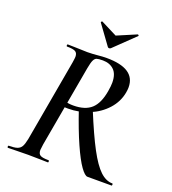

<svg xmlns="http://www.w3.org/2000/svg" viewBox="-144 -911 916 1020"><g transform="rotate(20 314.0 -401.0)"><path d="M18 -12Q49 -12 65 -17.5Q81 -23 89 -37Q97 -51 103 -81L185 -544Q189 -570 189 -577Q189 -598 176 -605.5Q163 -613 129 -613Q125 -613 125 -619Q125 -625 129 -625L175 -624Q215 -622 240 -622Q256 -622 270.5 -623Q285 -624 296 -625Q325 -628 347 -628Q510 -628 510 -521Q510 -508 507 -491Q497 -436 458.5 -393.5Q420 -351 364 -328Q308 -305 246 -305Q226 -305 218 -307L223 -336Q238 -330 266 -330Q333 -330 368 -362Q403 -394 415 -466Q420 -496 420 -514Q420 -563 396 -586Q372 -609 333 -609Q308 -609 298 -605.5Q288 -602 281.5 -588.5Q275 -575 269 -542L187 -81Q183 -53 183 -48Q183 -27 195.5 -19.5Q208 -12 242 -12Q246 -12 246 -6Q246 0 243 0Q213 0 197 -1L131 -2L65 -1Q48 0 18 0Q14 0 14 -6Q14 -12 18 -12ZM301 -322 371 -346Q423 -219 461.5 -147Q500 -75 533.5 -43.5Q567 -12 603 -12Q606 -12 606 -6Q606 0 603 0H467Q452 0 427 -35Q402 -70 369.5 -143Q337 -216 301 -322ZM253 -796Q253 -798 255.5 -800.5Q258 -803 260 -802L351 -756L459 -802H460Q463 -802 465 -799.5Q467 -797 465 -795L351 -685Q347 -681 341 -681Q336 -681 333 -685L253 -795Z"/></g></svg>

Font: Cormorant Garamond SemiBold
Style: Italic
Weight: 600
Italic angle: -10°
Designer: Christian Thalmann (Catharsis Fonts)
Foundry: Catharsis Fonts
Version: Version 4.000